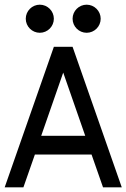

<svg xmlns="http://www.w3.org/2000/svg" viewBox="-20 -800 540 820"><path d="M250 -490 344 -220H156ZM420 0H500L290 -600H210L0 0H80L129 -140H371ZM290 -720C290 -687 317 -660 350 -660C383 -660 410 -687 410 -720C410 -753 383 -780 350 -780C317 -780 290 -753 290 -720ZM90 -720C90 -687 117 -660 150 -660C183 -660 210 -687 210 -720C210 -753 183 -780 150 -780C117 -780 90 -753 90 -720Z"/></svg>

Font: Gauge
Style: Regular
Weight: 400
Designer: Daniel Pimley
Foundry: Daniel Pimley
Version: Version 1.004;PS 001.001;hotconv 1.0.56